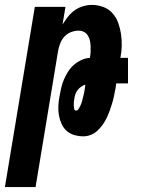

<svg xmlns="http://www.w3.org/2000/svg" viewBox="-54 -548 574 783"><path d="M-34 215 88 -520H213L201 -448Q211 -464 223 -479.5Q235 -495 250.5 -506Q266 -517 284.5 -522.5Q303 -528 321 -528Q345 -528 367.5 -519.5Q390 -511 405 -494Q420 -477 428 -455Q436 -433 439.5 -409.5Q443 -386 442.5 -361.5Q442 -337 437 -312H468V-208H420L417 -187Q414 -172 411 -157Q408 -142 403.5 -127Q399 -112 393.5 -97Q388 -82 381.5 -68Q375 -54 365.5 -40.5Q356 -27 344 -15.5Q332 -4 316.5 2Q301 8 286 8Q267 8 248.5 2.5Q230 -3 217 -15Q204 -27 196.5 -44Q189 -61 186 -79.5Q183 -98 184 -117.5Q185 -137 189 -157Q192 -174 196 -191Q200 -208 207 -224.5Q214 -241 224 -256.5Q234 -272 248 -284Q262 -296 278.5 -303.5Q295 -311 312 -312L313 -314Q315 -325 315.5 -337Q316 -349 315.5 -360.5Q315 -372 312.5 -383Q310 -394 304 -403.5Q298 -413 288 -418Q278 -423 266 -423Q251 -423 235.5 -417Q220 -411 209 -399Q198 -387 192 -372Q186 -357 183 -341L91 215ZM256 -97Q262 -97 266 -103Q270 -109 273 -115Q276 -121 278 -127Q280 -133 281.5 -139Q283 -145 284.5 -151Q286 -157 287.5 -163Q289 -169 290 -175Q291 -181 292 -187L294 -203Q285 -200 276.5 -194Q268 -188 262 -180Q256 -172 253 -162.5Q250 -153 249 -144Q248 -140 247.5 -135.5Q247 -131 247 -126.5Q247 -122 247 -118Q247 -114 247.5 -109.5Q248 -105 249.5 -101Q251 -97 256 -97Z"/></svg>

Font: Iosevka Extrabold
Style: Italic
Weight: 800
Italic angle: -9°
Monospace: yes
Designer: Belleve Invis
Foundry: Belleve Invis
Version: Version 32.5.0; ttfautohint (v1.8.4)